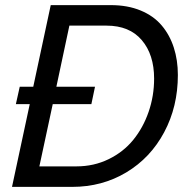

<svg xmlns="http://www.w3.org/2000/svg" viewBox="-20 -730 739 750"><path d="M413.1 -710Q478.5 -710 529.3 -689Q580.1 -668 611.6 -630.6Q643.1 -593.3 658.9 -544.2Q674.8 -495.1 674.8 -437Q674.8 -313.5 621.3 -213.4Q567.9 -113.3 473.4 -56.6Q378.9 0 262.2 0H26.9L96.2 -323.2H42L57.1 -391.1H109.9L178.2 -710ZM278.8 -80.1Q346.7 -80.1 404.3 -108.2Q461.9 -136.2 500.5 -183.6Q539.1 -231 560.5 -293Q582 -355 582 -422.9Q582 -516.6 533.9 -573.2Q485.8 -629.9 396 -629.9H251L200.2 -391.1H351.1L336.9 -323.2H186L133.8 -80.1Z"/></svg>

Font: Rawline Medium
Style: Italic
Weight: 500
Italic angle: -12°
Designer: Matt McInerney, Pablo Impallari, Rodrigo Fuenzalida
Foundry: Matt McInerney, Pablo Impallari, Rodrigo Fuenzalida
Version: Version 4.020;PS 004.020;hotconv 1.0.88;makeotf.lib2.5.64775